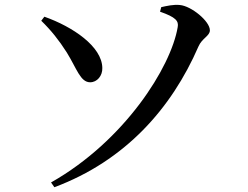

<svg xmlns="http://www.w3.org/2000/svg" viewBox="-20 -748 1040 805"><path d="M194 17 208 37C505 -74 699 -293 812 -553C827 -588 860 -597 860 -621C860 -659 782 -723 734 -727C709 -730 678 -723 656 -718L651 -699C717 -676 730 -660 725 -634C697 -467 503 -158 194 17ZM358 -403C387 -403 410 -430 409 -463C408 -553 285 -636 166 -678L153 -661C194 -621 227 -580 260 -528C302 -460 317 -403 358 -403Z"/></svg>

Font: GenKiMin2 TW SB
Style: Regular
Weight: 600
Version: Version 2.100;PS 2.1;hotconv 16.6.51;makeotf.lib2.5.65220 DE